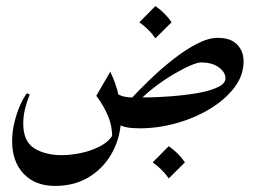

<svg xmlns="http://www.w3.org/2000/svg" viewBox="-20 -404 832 625"><path d="M423.3 -86.4 437 13.7Q409.7 13.7 393.8 10.7Q377.9 7.8 361.8 -0.5L349.1 -105.5Q367.2 -94.2 381.3 -90.3Q395.5 -86.4 423.3 -86.4ZM338.9 -170.4Q357.4 -132.8 365.7 -94.7Q374 -56.6 374 -22.9Q374 37.1 347.7 88.1Q321.3 139.2 273.2 170.2Q225.1 201.2 159.2 201.2Q94.2 201.2 56.9 161.6Q19.5 122.1 19.5 55.7Q19.5 24.4 27.1 -6.3Q34.7 -37.1 45.9 -62.3Q57.1 -87.4 67.9 -100.6L76.7 -96.7Q67.9 -74.7 61.8 -50.8Q55.7 -26.9 55.7 -2Q55.7 56.6 91.8 78.9Q127.9 101.1 181.2 101.1Q208 101.1 241.5 94.5Q274.9 87.9 304.2 73Q333.5 58.1 347.7 34.2L345.2 43.9Q345.7 6.3 331.5 -26.9Q317.4 -60.1 293.5 -92.3ZM688.5 -280.8Q731 -280.8 752 -259Q772.9 -237.3 772.9 -204.1Q772.9 -158.2 742.7 -118.7Q712.4 -79.1 662.8 -49.3Q613.3 -19.5 553.7 -2.9Q494.1 13.7 436 13.7L422.4 -86.4Q477.5 -86.4 529.8 -90.1Q582 -93.8 623.5 -101.1Q665 -108.4 689.5 -120.4Q713.9 -132.3 713.9 -148.9Q713.9 -168.9 692.4 -184.8Q670.9 -200.7 634.3 -200.7Q622.6 -200.7 598.4 -190.2Q574.2 -179.7 544.2 -161.9Q514.2 -144 484.6 -121.6Q455.1 -99.1 432.1 -75.2L401.9 -77.6Q429.7 -107.9 466.1 -143.1Q502.4 -178.2 542 -209.5Q581.5 -240.7 619.6 -260.7Q657.7 -280.8 688.5 -280.8ZM485.8 -384.3Q518.1 -361.8 538.6 -331.5L485.8 -279.3Q475.6 -294.4 462.4 -307.4Q449.2 -320.3 433.6 -331.5ZM529.3 71.8Q561.5 94.2 582 124.5L529.3 176.8Q519 161.6 505.9 148.7Q492.7 135.7 477.1 124.5Z"/></svg>

Font: Lateef Medium
Style: Regular
Weight: 500
Designer: SIL International
Foundry: SIL International
Version: Version 4.200